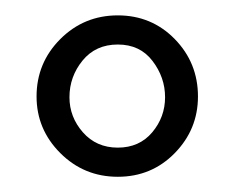

<svg xmlns="http://www.w3.org/2000/svg" viewBox="-20 -651 307 251"><path d="M70.8 -523.9Q70.8 -498 88.4 -478Q106 -458 134 -458Q162.1 -458 179 -478Q195.8 -498 195.8 -523.9Q195.8 -549.8 179.4 -571.3Q163.1 -592.8 134 -592.8Q105 -592.8 87.9 -571.8Q70.8 -550.8 70.8 -523.9ZM27.8 -524.9Q27.8 -568.8 58.8 -599.9Q89.8 -630.9 134 -630.9Q178.2 -630.9 208.5 -599.9Q238.8 -568.8 238.8 -524.9Q238.8 -481.9 208.5 -450.9Q178.2 -419.9 134 -419.9Q89.8 -419.9 58.8 -450.9Q27.8 -481.9 27.8 -524.9Z"/></svg>

Font: Linux Libertine
Style: Bold
Weight: 700
Designer: Philipp H. Poll
Foundry: Philipp H. Poll
Version: Version 5.0.3